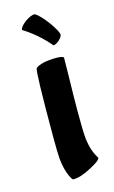

<svg xmlns="http://www.w3.org/2000/svg" viewBox="-103 -626 426 719"><g transform="rotate(-15 110.0 -266.5)"><path d="M48 -539Q48 -551 71 -568Q93 -584 109 -584Q128 -573 156 -535Q183 -497 183 -484Q181 -475 169 -464Q156 -453 147 -453Q103 -505 48 -539ZM173 -399 172 -325Q170 -243 170 -186Q170 -109 173 -83Q179 -35 200 -3Q200 7 160 28Q118 51 89 51Q84 51 75 30Q63 3 59 -37Q57 -63 57 -124Q57 -373 64 -387Q87 -405 145 -405Q168 -405 173 -399Z"/></g></svg>

Font: Bubblegum Sans
Style: Regular
Weight: 400
Designer: Angel Koziupa and Alejandro Paul
Foundry: Angel Koziupa and Alejandro Paul
Version: Version 1.001